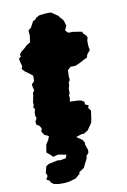

<svg xmlns="http://www.w3.org/2000/svg" viewBox="-142 -716 675 1021"><g transform="rotate(-15 196.0 -205.5)"><path d="M145 28 134 18 118 20 98 7 93 1 85 -6 61 -23 44 -32 33 -52 39 -70 30 -87 17 -95 16 -112 27 -129 23 -144 25 -160 31 -177 25 -188 31 -204 30 -214 41 -250 43 -264 53 -274 50 -292 49 -309 65 -322 68 -351 60 -360 30 -386 18 -402 25 -416 22 -428 18 -458 32 -468 28 -477 38 -489 63 -506 76 -517 98 -527 106 -565V-590L123 -602L143 -633L154 -635L163 -645L181 -653L200 -654H230L248 -651L258 -642L280 -624L286 -613L293 -605L301 -592L307 -564L294 -540L307 -524L334 -522L361 -515L380 -510L382 -501L396 -484L400 -473L394 -457L392 -427L394 -406L375 -386L368 -370L355 -366L328 -354L298 -344L272 -346L254 -332L250 -300V-279L241 -268L240 -254L233 -237L232 -224L230 -208L224 -202L226 -188L220 -168L265 -162L281 -158L296 -146L294 -133L312 -123L306 -110L317 -93L306 -46L301 -30L272 5L246 17L238 15L194 25H169ZM84 243 51 240 25 233 11 221 9 211 -8 200 4 183 -1 165 11 131 27 123 77 117 91 120 122 117 130 100 106 93 85 88 60 93 49 80 30 61 40 21 58 -3 70 -30 109 -28 128 -25 156 -31H182L201 -32L203 -14L213 -5L198 9L207 25L233 46L241 62L240 76L248 106L245 121L232 133L228 148L211 175L201 192L173 207L170 217L144 235L109 242Z"/></g></svg>

Font: Winky Rough Black
Style: Italic
Weight: 900
Italic angle: -8.97852°
Designer: Simon Atzbach
Foundry: typofactur
Version: Version 1.206; ttfautohint (v1.8.4.7-5d5b)